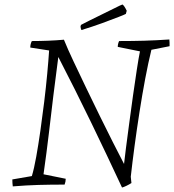

<svg xmlns="http://www.w3.org/2000/svg" viewBox="-20 -823 776 856"><path d="M524 13Q457 -131 386 -277.5Q315 -424 240 -569Q228 -480 218 -397.5Q208 -315 198 -229.5Q188 -144 174 -46L273 -26Q273 -13 268 0Q205 0 151.5 1.5Q98 3 37 8Q35 -6 35 -23L122 -38Q132 -71 141.5 -124Q151 -177 160 -240Q169 -303 177 -368.5Q185 -434 190.5 -493.5Q196 -553 199 -598L115 -611Q115 -627 122 -640Q157 -640 195 -641.5Q233 -643 265 -646Q282 -604 308 -549Q334 -494 364 -431.5Q394 -369 424.5 -307Q455 -245 483 -189.5Q511 -134 533 -92Q535 -114 541.5 -162.5Q548 -211 556 -272.5Q564 -334 573 -397Q582 -460 590 -512.5Q598 -565 604 -594L505 -614Q505 -627 511 -640Q572 -640 623.5 -641.5Q675 -643 735 -647Q736 -640 736 -632Q736 -624 736 -617L655 -601Q641 -544 627.5 -472.5Q614 -401 602 -324Q590 -247 580 -172.5Q570 -98 563 -35L566 -7Q557 -1 543.5 5.5Q530 12 524 13ZM343 -689Q339 -698 339 -705L341 -712L376 -730L514 -798L526 -803Q534 -798 545 -775L541 -761Q538 -759 509 -747.5Q480 -736 436 -720Q392 -704 343 -689Z"/></svg>

Font: Labrada Lght
Style: Italic
Weight: 300
Italic angle: -7°
Designer: Mercedes Jáuregui
Foundry: Omnibus-Type Team
Version: Version 1.000; ttfautohint (v1.8.4.7-5d5b)